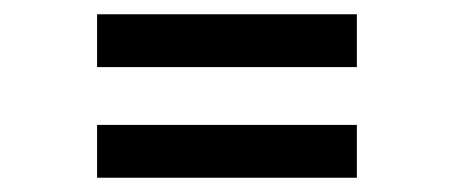

<svg xmlns="http://www.w3.org/2000/svg" viewBox="-20 -430 636 269"><path d="M116 -410H480V-336H116ZM116 -255H480V-181H116Z"/></svg>

Font: Bellota Text
Style: Bold
Weight: 700
Designer: Kemie Guaida
Foundry: Kemie Guaida
Version: Version 4.001